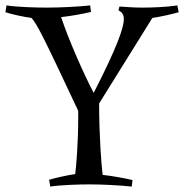

<svg xmlns="http://www.w3.org/2000/svg" viewBox="-54 -679 678 707"><path d="M171 -616C201 -619 252 -628 281 -635L278 -659C232 -654 164 -651 118 -651C78 -651 10 -653 -30 -659L-34 -634C-11 -626 38 -616 62 -613C85 -585 99 -558 234 -271V-245C234 -157 227 -68 223 -38C200 -35 149 -24 127 -17L131 8C171 2 235 0 275 0C321 0 385 3 431 8L434 -16C405 -23 354 -32 324 -35C319 -72 311 -183 311 -298L507 -613C530 -616 581 -627 604 -634L599 -659C560 -653 508 -651 469 -651C444 -651 411 -653 386 -655L382 -641C396 -634 402 -624 402 -609C402 -577 377 -505 291 -337C252 -411 198 -535 171 -616Z"/></svg>

Font: Almendra
Style: Regular
Weight: 400
Designer: Ana Sanfelippo
Foundry: Ana Sanfelippo
Version: Version 1.003